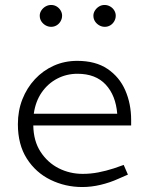

<svg xmlns="http://www.w3.org/2000/svg" viewBox="-20 -746 594 773"><path d="M311 7Q243 7 183.5 -22Q124 -51 88 -107.5Q52 -164 52 -246Q52 -300 70 -346Q88 -392 120.5 -427Q153 -462 196.5 -481.5Q240 -501 291 -501Q365 -501 413 -468.5Q461 -436 484.5 -382Q508 -328 508 -263V-241H114Q115 -178 143.5 -134.5Q172 -91 216.5 -68.5Q261 -46 313 -46Q345 -46 376 -52Q407 -58 438 -68L478 -82L495 -43L456 -26Q423 -11 385.5 -2Q348 7 311 7ZM116 -288H452Q446 -362 405.5 -405.5Q365 -449 292 -449Q248 -449 210.5 -429.5Q173 -410 148 -374Q123 -338 116 -288ZM186 -638Q174 -638 163.5 -644Q153 -650 146.5 -660Q140 -670 140 -683Q140 -694 146.5 -704Q153 -714 163.5 -720Q174 -726 186 -726Q198 -726 208 -720Q218 -714 224 -704Q230 -694 230 -683Q230 -671 224 -660.5Q218 -650 208 -644Q198 -638 186 -638ZM402 -638Q390 -638 379.5 -644Q369 -650 362.5 -660Q356 -670 356 -683Q356 -694 362.5 -704Q369 -714 379 -720Q389 -726 401 -726Q413 -726 423.5 -720Q434 -714 440 -704Q446 -694 446 -683Q446 -671 440 -660.5Q434 -650 424 -644Q414 -638 402 -638Z"/></svg>

Font: REM Medium ExtraLight
Style: Regular
Weight: 250
Version: Version 1.005;gftools[0.9.28]